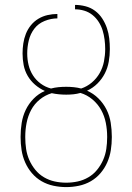

<svg xmlns="http://www.w3.org/2000/svg" viewBox="-20 -755 540 783"><path d="M250 8Q224 8 198 2.5Q172 -3 149.5 -16Q127 -29 110 -49Q93 -69 82.5 -93Q72 -117 68 -143Q64 -169 64 -195V-198Q64 -226 68.5 -254Q73 -282 85 -307Q97 -332 117 -352.5Q137 -373 163 -384Q141 -394 123 -409.5Q105 -425 93 -445.5Q81 -466 76.5 -489.5Q72 -513 72 -537Q72 -557 75 -577.5Q78 -598 85.5 -617Q93 -636 106 -652Q119 -668 136.5 -678.5Q154 -689 174 -693.5Q194 -698 214 -698V-680Q188 -680 162 -669.5Q136 -659 120 -638Q104 -617 97.5 -590.5Q91 -564 91 -537Q91 -513 96.5 -490Q102 -467 114.5 -447.5Q127 -428 146 -414Q165 -400 188 -394Q203 -398 218.5 -399.5Q234 -401 250 -401Q265 -401 280.5 -399.5Q296 -398 311 -394Q335 -402 354.5 -418.5Q374 -435 386.5 -457Q399 -479 404 -504.5Q409 -530 409 -555Q409 -574 406.5 -593.5Q404 -613 398.5 -631Q393 -649 382.5 -665.5Q372 -682 357 -694Q342 -706 323.5 -711.5Q305 -717 286 -717V-735Q307 -735 328.5 -729.5Q350 -724 367.5 -711Q385 -698 397 -679.5Q409 -661 416 -640.5Q423 -620 425.5 -598.5Q428 -577 428 -555Q428 -529 423.5 -503.5Q419 -478 407.5 -455.5Q396 -433 377.5 -414.5Q359 -396 335 -385Q361 -374 381.5 -353.5Q402 -333 414.5 -308Q427 -283 431.5 -254.5Q436 -226 436 -198V-195Q436 -169 432 -143Q428 -117 417.5 -93Q407 -69 390 -49Q373 -29 350.5 -16Q328 -3 302 2.5Q276 8 250 8ZM250 -10Q274 -10 297 -15Q320 -20 340.5 -32Q361 -44 376 -62.5Q391 -81 400.5 -102.5Q410 -124 413.5 -147.5Q417 -171 417 -195V-198Q417 -226 411.5 -254Q406 -282 392.5 -306.5Q379 -331 357 -349.5Q335 -368 308 -376Q294 -372 279.5 -370.5Q265 -369 250 -369Q235 -369 220 -370.5Q205 -372 191 -375Q164 -367 142 -349Q120 -331 107 -306.5Q94 -282 88.5 -254Q83 -226 83 -198V-195Q83 -171 86.5 -147.5Q90 -124 99.5 -102.5Q109 -81 124 -62.5Q139 -44 159.5 -32Q180 -20 203 -15Q226 -10 250 -10Z"/></svg>

Font: Iosevka Thin
Style: Regular
Weight: 100
Monospace: yes
Designer: Belleve Invis
Foundry: Belleve Invis
Version: Version 32.5.0; ttfautohint (v1.8.4)